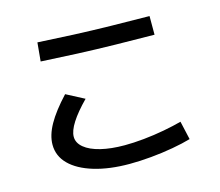

<svg xmlns="http://www.w3.org/2000/svg" viewBox="-109 -884 1218 1064"><g transform="rotate(-15 500.0 -351.5)"><path d="M510 40Q393 40 305.5 13.5Q218 -13 170.5 -60.5Q123 -108 123 -173Q123 -227 157.5 -288.5Q192 -350 263 -426L366 -372Q308 -313 278 -266Q248 -219 248 -185Q248 -150 280.5 -123Q313 -96 372 -81.5Q431 -67 510 -67Q560 -67 620 -73Q680 -79 738.5 -90Q797 -101 841 -113L865 -7Q821 6 759.5 17Q698 28 632.5 34Q567 40 510 40ZM827 -616Q713 -617 603.5 -619Q494 -621 388.5 -625.5Q283 -630 179 -636L189 -743Q290 -737 393.5 -732.5Q497 -728 605.5 -726Q714 -724 827 -723Z"/></g></svg>

Font: M PLUS 2 SemiBold
Style: Regular
Weight: 600
Designer: Coji Morishita
Foundry: UNDERFOREST DESIGN
Version: Version 1.001